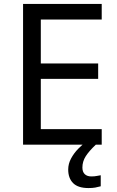

<svg xmlns="http://www.w3.org/2000/svg" viewBox="-20 -734 596 974"><path d="M496 0H97V-714H496V-635H187V-412H478V-334H187V-79H496ZM398 116Q398 138 410 149.5Q422 161 443 161Q460 161 471.5 158.5Q483 156 491 155V211Q477 215 463 217.5Q449 220 429 220Q376 220 351 195Q326 170 326 126Q326 97 340.5 70Q355 43 376.5 21Q398 -1 418 -15L466 0Q432 32 415 58.5Q398 85 398 116Z"/></svg>

Font: Noto Sans Armenian
Style: Regular
Weight: 400
Designer: Monotype Design Team
Foundry: Monotype Imaging Inc.
Version: Version 2.007